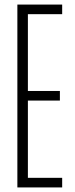

<svg xmlns="http://www.w3.org/2000/svg" viewBox="-20 -820 328 840"><path d="M56 0V-800H252V-758H102V-422H242V-380H102V-42H252V0Z"/></svg>

Font: Big Shoulders Display Light
Style: Regular
Weight: 300
Designer: Patric King
Foundry: XO Type Co
Version: Version 1.000; ttfautohint (v1.8.2)